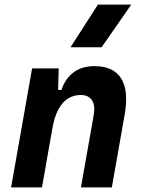

<svg xmlns="http://www.w3.org/2000/svg" viewBox="-20 -815 626 835"><path d="M28.3 0 119.6 -517.6H235.4L231.9 -394L162.6 0ZM332 0 387.2 -312.5Q395 -356.4 379.9 -379.2Q364.7 -401.9 330.6 -401.9Q302.7 -401.9 277.8 -387.7Q252.9 -373.5 234.4 -340.1Q215.8 -306.6 206.5 -249.5L230 -423.8H247.1Q263.7 -473.1 299.8 -500.2Q335.9 -527.3 390.6 -527.3Q473.6 -527.3 507.1 -473.6Q540.5 -419.9 522 -315.4L466.3 0ZM286.6 -609.4 405.8 -794.9H550.8L421.9 -609.4Z"/></svg>

Font: Cascadia Mono NF
Style: Italic
Weight: 400
Italic angle: -10°
Monospace: yes
Designer: Aaron Bell
Foundry: Saja Typeworks
Version: Version 2404.023